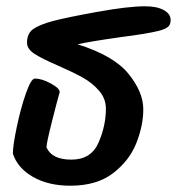

<svg xmlns="http://www.w3.org/2000/svg" viewBox="-20 -578 563 611"><path d="M204 13Q134 13 85 -15Q36 -43 21 -89Q21 -115 33.5 -174.5Q46 -234 62.5 -281Q79 -328 91 -328Q113 -328 141.5 -312.5Q170 -297 170 -285Q163 -261 145.5 -192Q128 -123 128 -109Q145 -70 207 -70Q270 -70 293.5 -124Q317 -178 317 -232Q317 -264 295.5 -289Q274 -314 243.5 -331Q213 -348 165 -369Q114 -391 90 -406.5Q66 -422 66 -442Q66 -471 85 -485Q104 -499 148 -511Q194 -523 291 -540.5Q388 -558 442 -558Q479 -558 501 -546Q523 -534 523 -514Q523 -499 514 -492Q505 -485 486 -480Q445 -470 365 -460Q260 -445 227 -437Q342 -401 389 -343Q436 -285 436 -230Q436 -179 414 -123Q392 -67 340 -27Q288 13 204 13Z"/></svg>

Font: Sriracha
Style: Regular
Weight: 400
Designer: Suppakit Chalermlarp
Version: Version 1.002g